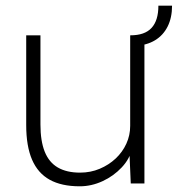

<svg xmlns="http://www.w3.org/2000/svg" viewBox="-20 -644 624 674"><path d="M72 -205V-520H122V-207Q122 -149 137 -111.5Q152 -74 183 -56Q214 -38 261 -38Q298 -38 330 -51.5Q362 -65 386 -87.5Q410 -110 423.5 -139.5Q437 -169 437 -202V-520Q463 -520 481.5 -526.5Q500 -533 512 -546Q524 -559 530 -578.5Q536 -598 536 -624H584Q584 -582 568.5 -551Q553 -520 524 -502.5Q495 -485 454 -483L487 -508V0H439L433 -141L443 -122Q436 -87 407.5 -56.5Q379 -26 340 -8Q301 10 260 10Q196 10 154.5 -13Q113 -36 92.5 -83.5Q72 -131 72 -205Z"/></svg>

Font: Mach ExtraLight
Style: Regular
Weight: 250
Version: Version 1.002